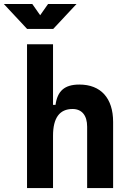

<svg xmlns="http://www.w3.org/2000/svg" viewBox="-64 -958 670 978"><path d="M379.9 0H512.2V-336.9C512.2 -458 449.7 -527.3 340.3 -527.3C263.2 -527.3 228.5 -493.2 218.8 -423.8H206.1V-732.4H73.7V0H206.1V-266.6C206.1 -357.9 239.7 -402.8 305.7 -402.8C353 -402.8 379.9 -370.1 379.9 -312.5ZM74.2 -810.5H207L325.7 -937.5H180.7L140.6 -880.4L100.6 -937.5H-44.4Z"/></svg>

Font: CaskaydiaCove Nerd Font
Style: Bold
Weight: 700
Designer: Aaron Bell
Foundry: Saja Typeworks
Version: Version 2111.1;Nerd Fonts 2.3.0